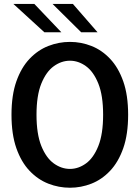

<svg xmlns="http://www.w3.org/2000/svg" viewBox="-20 -912 690 944"><path d="M324 11Q269 11 217.8 -9Q166.5 -29 125.5 -72Q84.5 -115 60.5 -183.2Q36.5 -251.5 36.5 -348Q36.5 -444 60.5 -512Q84.5 -580 125.5 -623Q166.5 -666 217.8 -686Q269 -706 324 -706Q378.5 -706 429.5 -686Q480.5 -666 521.2 -623Q562 -580 586 -512Q610 -444 610 -348Q610 -251.5 586 -183.2Q562 -115 521.2 -72Q480.5 -29 429.5 -9Q378.5 11 324 11ZM324 -81.5Q365.5 -81.5 402.8 -108.5Q440 -135.5 463.5 -194.2Q487 -253 487 -348Q487 -442.5 463.5 -501Q440 -559.5 402.8 -586.5Q365.5 -613.5 324 -613.5Q282 -613.5 244.5 -586.5Q207 -559.5 183.2 -501Q159.5 -442.5 159.5 -348Q159.5 -253 183.2 -194.2Q207 -135.5 244.5 -108.5Q282 -81.5 324 -81.5ZM379 -753.5 238.5 -892.5H338.5L459.5 -753.5ZM198 -753.5 46 -892.5H149L281.5 -753.5Z"/></svg>

Font: Trispace Medium
Style: Regular
Weight: 500
Designer: Tyler Finck
Foundry: Etcetera Type Company
Version: Version 1.210; ttfautohint (v1.8.3)